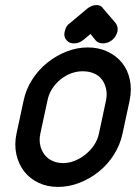

<svg xmlns="http://www.w3.org/2000/svg" viewBox="-20 -737 539 757"><path d="M324 -703Q341 -717 361 -717Q379 -717 387 -703L436 -646Q441 -639 443 -630.5Q445 -622 443 -612Q438 -593 422 -579Q413 -572 404 -569Q395 -566 386 -566Q366 -566 356 -579L337 -603L308 -579Q299 -572 290 -569Q281 -566 272 -566Q252 -566 242 -579Q230 -593 235 -612Q237 -622 241.5 -630.5Q246 -639 256 -646ZM73 -340Q82 -384 106.5 -422.5Q131 -461 165.5 -489Q200 -517 241.5 -533.5Q283 -550 326 -550Q369 -550 404 -533.5Q439 -517 461.5 -489Q484 -461 492 -422.5Q500 -384 491 -340L463 -210Q454 -167 430 -128.5Q406 -90 371 -61.5Q336 -33 294 -16.5Q252 0 209 0Q166 0 131.5 -16.5Q97 -33 75 -61.5Q53 -90 44.5 -128.5Q36 -167 45 -210ZM139 -210Q134 -186 138.5 -165Q143 -144 155 -128Q167 -112 186 -103Q205 -94 229 -94Q252 -94 274.5 -103Q297 -112 317 -128Q337 -144 351 -165Q365 -186 370 -210L398 -341Q403 -366 398 -387.5Q393 -409 381 -424.5Q369 -440 349.5 -448Q330 -456 306 -456Q283 -456 261 -448Q239 -440 219.5 -424.5Q200 -409 186 -387.5Q172 -366 167 -340Z"/></svg>

Font: VDS
Style: Italic
Weight: 400
Designer: artmaker
Foundry: artmaker
Version: Version 1.000 2009 initial release